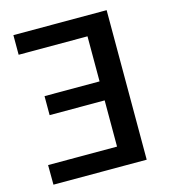

<svg xmlns="http://www.w3.org/2000/svg" viewBox="-108 -807 790 893"><g transform="rotate(-15 287.0 -360.0)"><path d="M488 -720H39V-625.5H370.5V-408.5H105.5V-317H370.5V-94.5H38.5L39 0H488Z"/></g></svg>

Font: Lato Semibold
Style: Regular
Weight: 600
Designer: Lukasz Dziedzic
Foundry: tyPoland Lukasz Dziedzic
Version: Version 2.006; 2014-01-15